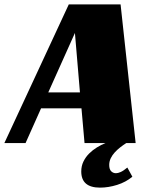

<svg xmlns="http://www.w3.org/2000/svg" viewBox="-67 -655 689 879"><path d="M554 0H511Q497 9 483.5 19.5Q470 30 458.5 42.5Q447 55 440 69.5Q433 84 433 100Q433 120 442 129Q451 138 464 138Q473 138 485.5 132.5Q498 127 516 112L539 154Q509 179 469 191.5Q429 204 391 204Q305 204 305 130Q305 105 315 84.5Q325 64 341 48Q357 32 376.5 20Q396 8 416 0H320L306 -159H121L50 0H-47L248 -635H485ZM154 -232H299L276 -504Z"/></svg>

Font: Racing Sans One
Style: Regular
Weight: 400
Designer: Pablo Impallari, Rodrigo Fuenzalida
Foundry: Pablo Impallari, Rodrigo Fuenzalida
Version: Version 1.001; ttfautohint (v0.8) -G 200 -r 50